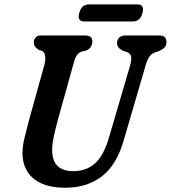

<svg xmlns="http://www.w3.org/2000/svg" viewBox="-20 -866 798 898"><path d="M490 -224 587.5 -556Q594.5 -581 593.8 -597.5Q593 -614 574.5 -622.5L556.5 -627.5Q540 -636.5 533.8 -644.8Q527.5 -653 527.5 -666Q527.5 -680 537.5 -690Q547.5 -700 566.5 -700H727Q743 -700 750.8 -691.5Q758.5 -683 758.5 -670Q758.5 -653 749.5 -643.8Q740.5 -634.5 723 -626.5L707 -622Q685.5 -613 676 -597.2Q666.5 -581.5 658.5 -551.5L560.5 -216Q527.5 -96.5 457.8 -42.2Q388 12 286.5 12Q214.5 12 169.8 -10Q125 -32 104.8 -69Q84.5 -106 85 -150.5Q85.5 -185 96 -226.8Q106.5 -268.5 116 -305L187.5 -562.5Q193.5 -585.5 191 -603.5Q188.5 -621.5 177.5 -627.5L161 -633Q148 -642 143 -649.2Q138 -656.5 138 -669.5Q138.5 -681.5 146.8 -690.8Q155 -700 169.5 -700H378.5Q412.5 -700 412 -671Q411.5 -658.5 405.2 -647.5Q399 -636.5 382.5 -629.5L361 -624.5Q345.5 -618.5 337.5 -604.8Q329.5 -591 323.5 -567L250.5 -305Q238.5 -260 231.5 -227.2Q224.5 -194.5 224 -168Q222 -65.5 323.5 -65.5Q383.5 -65.5 424.5 -102Q465.5 -138.5 490 -224ZM350.5 -805Q361 -845.5 396.5 -845.5H622Q657.5 -845.5 646.5 -805.5Q636 -765.5 600.5 -765.5H375Q339.5 -765.5 350.5 -805Z"/></svg>

Font: Fraunces 144pt S100 SemiBold
Style: Italic
Weight: 600
Italic angle: -16°
Version: Version 1.000; ttfautohint (v1.8.3)